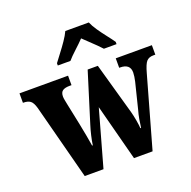

<svg xmlns="http://www.w3.org/2000/svg" viewBox="-138 -898 1023 1029"><g transform="rotate(-20 373.5 -383.0)"><path d="M61 -429Q52 -461 38 -471.5Q24 -482 -1 -482H-4V-536H273V-482H262Q236 -482 222.5 -473Q209 -464 209 -440Q209 -431 211.5 -419Q214 -407 216 -396L242 -271Q249 -235 256 -198.5Q263 -162 266 -140H270Q273 -163 280 -193Q287 -223 295 -248L383 -531H441L524 -236Q530 -214 535 -185.5Q540 -157 541 -139H545Q548 -162 552 -186Q556 -210 564 -238L600 -383Q603 -395 605 -409.5Q607 -424 607 -433Q607 -482 550 -482H545V-536H751V-482H739Q714 -482 700.5 -467Q687 -452 674 -404L560 0H454L370 -321L280 0H173ZM240 -619Q254 -638 274 -664Q294 -690 312.5 -717Q331 -744 341 -766H475Q484 -744 502.5 -717Q521 -690 541.5 -664Q562 -638 575 -619V-606H503Q494 -616 476.5 -633.5Q459 -651 439.5 -669Q420 -687 407 -700Q387 -679 357.5 -652Q328 -625 312 -606H240Z"/></g></svg>

Font: Noto Serif Ethiopic Condensed ExtraBold
Style: Regular
Weight: 800
Width: 3
Designer: Monotype Design Team
Foundry: Monotype Imaging Inc.
Version: Version 2.102; ttfautohint (v1.8.4.7-5d5b)